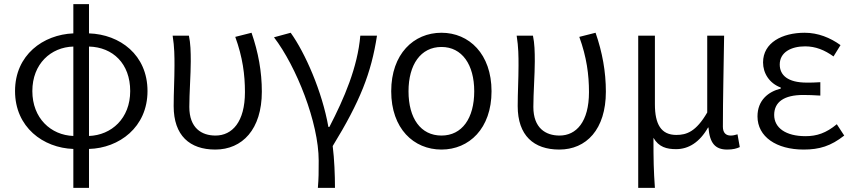

<svg xmlns="http://www.w3.org/2000/svg" viewBox="-20 -713 4140 932"><path d="M336 199H412V10C558 6 696 -95 696 -271C696 -447 562 -546 412 -551V-693H336V-551C190 -545 53 -447 53 -271C53 -95 190 5 336 10ZM137 -271C137 -403 227 -484 336 -487V-53C227 -57 137 -139 137 -271ZM612 -271C612 -138 521 -57 412 -53V-487C528 -484 612 -404 612 -271Z M1025 13C1156 13 1251 -85 1251 -268C1251 -365 1234 -459 1201 -554L1122 -534C1158 -435 1169 -350 1169 -266C1169 -121 1107 -55 1026 -55C959 -55 899 -91 899 -194C899 -260 906 -352 906 -415C906 -462 905 -502 897 -540H818C827 -484 827 -438 827 -395C827 -329 823 -264 823 -198C823 -55 901 13 1025 13Z M1523 199H1606C1606 137 1603 60 1595 -4C1728 -221 1782 -358 1810 -540H1729C1716 -387 1651 -236 1579 -97H1574C1544 -268 1461 -457 1391 -554L1310 -532C1418 -391 1527 -118 1527 67C1527 125 1527 150 1523 199Z M2123 13C2257 13 2366 -89 2366 -270C2366 -451 2257 -554 2123 -554C1988 -554 1879 -451 1879 -270C1879 -89 1988 13 2123 13ZM2123 -55C2022 -55 1963 -139 1963 -270C1963 -399 2022 -485 2123 -485C2223 -485 2282 -399 2282 -270C2282 -139 2223 -55 2123 -55Z M2695 13C2826 13 2921 -85 2921 -268C2921 -365 2904 -459 2871 -554L2792 -534C2828 -435 2839 -350 2839 -266C2839 -121 2777 -55 2696 -55C2629 -55 2569 -91 2569 -194C2569 -260 2576 -352 2576 -415C2576 -462 2575 -502 2567 -540H2488C2497 -484 2497 -438 2497 -395C2497 -329 2493 -264 2493 -198C2493 -55 2571 13 2695 13Z M3078 199H3159C3153 113 3152 66 3152 -44C3178 1 3216 11 3262 11C3322 11 3376 -22 3417 -94H3419C3425 -19 3451 13 3510 13C3538 13 3556 8 3571 1L3560 -61C3547 -57 3537 -55 3527 -55C3504 -55 3489 -68 3489 -98C3489 -234 3493 -391 3495 -540H3413V-167C3359 -74 3313 -58 3263 -58C3189 -58 3159 -110 3159 -207V-540H3078Z M3881 13C3958 13 4013 -4 4078 -55L4042 -110C3990 -67 3945 -52 3890 -52C3795 -52 3738 -92 3738 -155C3738 -218 3786 -252 3879 -252C3905 -252 3930 -251 3962 -249V-314C3935 -312 3916 -312 3896 -312C3804 -312 3765 -348 3765 -400C3765 -459 3820 -488 3888 -488C3939 -488 3983 -470 4026 -439L4060 -494C4010 -530 3951 -554 3886 -554C3777 -554 3684 -506 3684 -410C3684 -358 3714 -309 3770 -288V-283C3709 -268 3657 -226 3657 -148C3657 -49 3749 13 3881 13Z"/></svg>

Font: Source Han Sans JP Normal
Style: Regular
Weight: 350
Designer: Ryoko NISHIZUKA 西塚涼子 (kana, bopomofo & ideographs); Paul D. Hunt (Latin, Greek & Cyrillic); Sandoll Communications 산돌커뮤니
Foundry: Adobe
Version: Version 2.002;hotconv 1.0.116;makeotfexe 2.5.65601